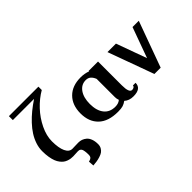

<svg xmlns="http://www.w3.org/2000/svg" viewBox="-108 -1100 1735 1735"><g transform="rotate(-45 759.5 -232.5)"><path d="M290 4.9Q284.2 4.9 259.8 6.3Q235.4 7.8 229 7.8Q212.9 7.8 198.5 5.9Q184.1 3.9 166.5 -2.2Q148.9 -8.3 135 -18.6Q121.1 -28.8 107.2 -46.6Q93.3 -64.5 84 -88.1Q74.7 -111.8 68.8 -146.5Q63 -181.2 63 -224.1Q63 -267.6 77.6 -311.3Q92.3 -355 117.4 -394.3Q142.6 -433.6 178.7 -472.2Q214.8 -510.7 255.9 -544.2Q296.9 -577.6 345.2 -609.9H74.2V-660.2H451.2V-617.2Q381.8 -577.1 322.3 -513.9Q262.7 -450.7 225.3 -373Q188 -295.4 188 -224.1Q188 -140.1 209.7 -93Q231.4 -45.9 272 -45.9Q275.4 -45.9 307.6 -46.9Q339.8 -47.9 350.1 -47.9Q371.1 -47.9 389.9 -41.3Q408.7 -34.7 426.5 -20Q444.3 -5.4 455.1 22.7Q465.8 50.8 465.8 88.9Q465.8 113.3 455.1 131.8Q444.3 150.4 429.2 160.9Q414.1 171.4 389.6 179Q365.2 186.5 345.7 189.5Q326.2 192.4 298.8 194.8L294.9 142.1Q297.4 141.1 304.7 139.2Q312 137.2 316.4 135Q320.8 132.8 326.4 128.4Q332 124 335 115.5Q337.9 106.9 337.9 94.2Q337.9 70.3 335.4 53.5Q333 36.6 329.1 27.3Q325.2 18.1 318.4 12.9Q311.5 7.8 305.4 6.3Q299.3 4.9 290 4.9Z M548.8 0ZM992.7 -439.9V-134.8Q992.7 -40 1029.8 -40Q1043 -40 1053 -46.6Q1063 -53.2 1063 -64H1096.7Q1096.7 9.8 997.1 9.8Q942.4 9.8 908.7 -21Q886.7 -4.4 864 2.7Q841.3 9.8 799.8 9.8Q677.2 9.8 613 -51.5Q548.8 -112.8 548.8 -220.2Q548.8 -326.2 610.4 -388.2Q671.9 -450.2 779.8 -450.2Q828.6 -450.2 873 -434.1V-439.9ZM873 -337.9Q860.8 -368.2 842.5 -384Q824.2 -399.9 794.9 -399.9Q738.3 -399.9 703.6 -351.1Q668.9 -302.2 668.9 -220.2Q668.9 -136.2 706.8 -88.1Q744.6 -40 814.9 -40Q856 -40 880.9 -62Q873 -83 873 -104Z M1113.3 0ZM1327.6 -147.9 1433.6 -439.9H1513.7L1353.5 0H1273.4L1113.3 -439.9H1221.7Z"/></g></svg>

Font: Pfennig
Style: Bold
Weight: 700
Version: Version 20120410 ; ttfautohint (v0.8)